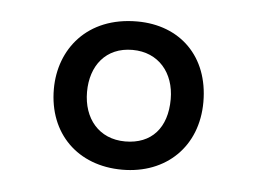

<svg xmlns="http://www.w3.org/2000/svg" viewBox="-33 -800 462 346"><g transform="rotate(5 198.5 -627.5)"><path d="M198.7 -493.7C278.3 -493.7 334 -547.4 334 -627.9C334 -710.4 280.3 -762.2 202.6 -762.2C112.3 -762.2 63.5 -700.2 63.5 -627.9C63.5 -547.4 118.2 -493.7 198.7 -493.7ZM199.7 -544.9C151.9 -544.9 123.5 -580.1 123.5 -627.9C123.5 -675.3 150.4 -710.4 198.7 -710.4C246.1 -710.4 274.9 -675.3 274.9 -627.9C274.9 -575.7 247.1 -544.9 199.7 -544.9Z"/></g></svg>

Font: Stoke
Style: Light
Weight: 300
Designer: Nicole Fally
Foundry: Nicole Fally
Version: Version 1.001